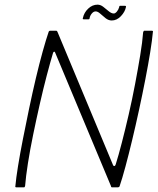

<svg xmlns="http://www.w3.org/2000/svg" viewBox="-20 -805 680 825"><path d="M466 -95Q468 -91 471.5 -91.5Q475 -92 477 -98Q489 -136 503.5 -192Q518 -248 533 -313Q548 -378 560.5 -444Q573 -510 582.5 -567.5Q592 -625 595 -666Q597 -673 600 -673H633Q635 -673 636.5 -672Q638 -671 637 -668Q634 -634 625.5 -581Q617 -528 604.5 -464Q592 -400 577.5 -333Q563 -266 548 -203.5Q533 -141 519 -89Q505 -37 494 -5Q493 -2 490.5 -1Q488 0 486 0H462Q457 0 457 -5L217 -579Q216 -583 213 -583Q210 -583 208 -578Q196 -538 181 -481Q166 -424 151 -358Q136 -292 122.5 -226.5Q109 -161 100 -103.5Q91 -46 88 -7Q87 0 83 0H50Q48 0 46.5 -1Q45 -2 46 -5Q49 -39 57.5 -91.5Q66 -144 78.5 -207.5Q91 -271 105 -338Q119 -405 134 -468.5Q149 -532 163.5 -584Q178 -636 189 -668Q190 -671 192 -672Q194 -673 195 -673H222Q225 -673 227 -668ZM340 -722Q334 -722 336 -727Q341 -751 359 -768Q377 -785 399 -785Q412 -785 424 -775.5Q436 -766 447.5 -756.5Q459 -747 469 -747Q475 -747 482 -755Q489 -763 492 -774Q492 -780 496 -780H517Q523 -780 521 -774Q517 -754 499.5 -735.5Q482 -717 460 -717Q446 -717 433.5 -727Q421 -737 410.5 -746.5Q400 -756 391 -756Q382 -756 374.5 -747Q367 -738 365 -727Q365 -722 360 -722Z"/></svg>

Font: Glory Thin ExtraLight
Style: Italic
Weight: 250
Italic angle: -12°
Version: Version 1.011